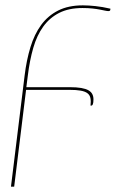

<svg xmlns="http://www.w3.org/2000/svg" viewBox="-20 -518 454 718"><path d="M392.5 -481.5Q392 -476.5 385.5 -476.5Q381 -476.5 373 -478.2Q365 -480 353.2 -482.2Q341.5 -484.5 325.5 -486.2Q309.5 -488 288.5 -488Q237.5 -488 201.8 -470Q166 -452 142 -419Q118 -386 104.5 -339.2Q91 -292.5 84 -235L78.5 -192H241Q266.5 -192 283.8 -189Q301 -186 311 -180.2Q321 -174.5 325.2 -166Q329.5 -157.5 329.5 -146.5Q329.5 -133.5 327.2 -128.2Q325 -123 321 -123H318.5Q320.5 -139.5 318.2 -151Q316 -162.5 307.2 -169.2Q298.5 -176 282 -179Q265.5 -182 239.5 -182H77.5L33 180H21L72 -235Q79 -293 93.8 -341.5Q108.5 -390 134 -424.8Q159.5 -459.5 197.8 -478.8Q236 -498 290 -498Q311 -498 337 -495.2Q363 -492.5 393 -485.5Z"/></svg>

Font: Lato Hairline
Style: Italic
Weight: 100
Italic angle: -7°
Designer: Lukasz Dziedzic
Foundry: tyPoland Lukasz Dziedzic
Version: Version 2.007; 2014-02-27